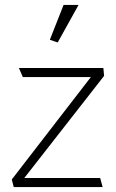

<svg xmlns="http://www.w3.org/2000/svg" viewBox="-20 -762 472 782"><path d="M401 -485H57L73 -448H350L28 -31L36 0H398L388 -37H79L404 -453ZM215 -589 300 -742H239L183 -600Z"/></svg>

Font: Catamaran Thin
Style: Regular
Weight: 100
Designer: Pria Ravichandran
Version: Version 2.000